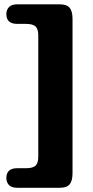

<svg xmlns="http://www.w3.org/2000/svg" viewBox="-20 -760 438 908"><path d="M161 -18.5V-593Q161 -623 148 -635Q135 -647 103 -647H61.5Q10 -647 10 -693.5Q10 -713 22.2 -726.2Q34.5 -739.5 61.5 -739.5H263Q296 -739.5 309.5 -723Q323 -706.5 323 -670.5V59Q323 95 309.5 111.5Q296 128 263 128H61.5Q34.5 128 22.2 114.8Q10 101.5 10 82Q10 35.5 61.5 35.5H103Q135 35.5 148 23.5Q161 11.5 161 -18.5Z"/></svg>

Font: Fraunces SuperSoft Wonky
Style: Regular
Weight: 900
Version: Version 1.000;[b76b70a41]